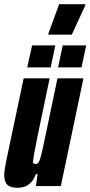

<svg xmlns="http://www.w3.org/2000/svg" viewBox="-23 -881 428 909"><path d="M62 8Q39 8 24.5 2Q10 -4 3.5 -18Q-3 -32 -3 -55Q-3 -63 0.5 -85.5Q4 -108 10 -136L89 -510H212L153 -228Q143 -176 138.5 -151.5Q134 -127 133 -116Q133 -111 134.5 -108.5Q136 -106 139.5 -105.5Q143 -105 148 -105Q153 -105 157 -108.5Q161 -112 166 -126.5Q171 -141 178.5 -174Q186 -207 198 -266L249 -510H372L265 0H147L155 -57H147Q136 -28 120.5 -14Q105 0 89.5 4Q74 8 62 8ZM252 -562 274 -666H385L363 -562ZM106 -562 129 -666H239L217 -562ZM206 -717V-722L257 -861H381V-856L317 -717Z"/></svg>

Font: Saira UltraCondensed Black
Style: Italic
Weight: 900
Width: 1
Italic angle: -12°
Designer: Hector Gatti with collaboration of the Omnibus-Type team
Foundry: Omnibus-Type
Version: Version 1.101